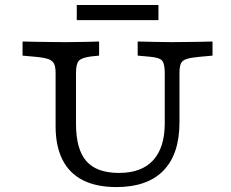

<svg xmlns="http://www.w3.org/2000/svg" viewBox="-20 -737 923 768"><path d="M202.4 -369.4V-445.2Q202.4 -468.7 196.5 -481.6Q190.5 -494.5 173.4 -500.6Q156.3 -506.6 122.8 -509.7L70.2 -514.5V-571Q94.1 -570.2 123.2 -569.8Q152.3 -569.4 181.4 -569Q210.5 -568.5 234.7 -568.5H242.8H247Q266.3 -568.5 288.9 -569Q311.5 -569.4 334.6 -569.8Q357.6 -570.2 376.4 -571V-514.5L345.5 -511.4Q307 -506.5 295.5 -494Q284 -481.6 284 -445.2V-369.4ZM445.4 11.3Q366.1 11.3 311.7 -16.2Q257.3 -43.7 229.9 -98.1Q202.4 -152.5 202.4 -231.5V-369.4H284V-242Q284 -139.8 325.3 -92.6Q366.6 -45.3 456.2 -45.3Q546.4 -45.3 592.7 -96.1Q639 -146.9 639 -243.7V-369.4H697.9V-247.7Q697.9 -120.5 633.6 -54.6Q569.4 11.3 445.4 11.3ZM639 -369.4V-445.2Q639 -482.3 628.2 -494.8Q617.5 -507.3 575.2 -510.5L530.7 -514.5V-571Q561.2 -570.2 599.7 -569.4Q638.2 -568.5 668 -568.5Q691.8 -568.5 720.7 -569Q749.6 -569.4 778.4 -569.8Q807.2 -570.2 830.1 -571V-514.5L777.5 -509.7Q743.2 -506.6 726.1 -500.9Q709.1 -495.3 703.5 -482.8Q697.9 -470.2 697.9 -445.2V-369.4ZM287.1 -656.5V-716.9H613.8V-656.5Z"/></svg>

Font: Playfair 5pt SemiExpanded Light
Style: Regular
Weight: 300
Width: 6
Designer: Claus Eggers Sørensen
Foundry: Claus Eggers Sørensen
Version: Version 2.203